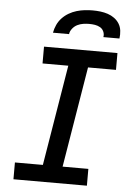

<svg xmlns="http://www.w3.org/2000/svg" viewBox="-62 -1001 724 1047"><g transform="rotate(5 300.0 -477.5)"><path d="M52 0V-92H205L296 -643H155V-735H557V-643H404L313 -92H454V0ZM197 -815Q201 -837 210.5 -858Q220 -879 236 -896Q252 -913 272.5 -925Q293 -937 315 -943.5Q337 -950 359 -952.5Q381 -955 402 -955Q424 -955 445 -952.5Q466 -950 485.5 -943.5Q505 -937 521.5 -925Q538 -913 548.5 -896Q559 -879 561.5 -858Q564 -837 561 -815H473Q476 -831 469.5 -845.5Q463 -860 450 -867.5Q437 -875 421.5 -877.5Q406 -880 390 -880Q374 -880 357.5 -877.5Q341 -875 325.5 -867.5Q310 -860 298.5 -845.5Q287 -831 285 -815Z"/></g></svg>

Font: Iosevka SS04 Semibold Extended
Style: Italic
Weight: 600
Width: 7
Italic angle: -9°
Monospace: yes
Designer: Belleve Invis
Foundry: Belleve Invis
Version: Version 19.0.0; ttfautohint (v1.8.4)